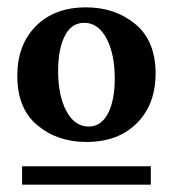

<svg xmlns="http://www.w3.org/2000/svg" viewBox="-20 -736 468 522"><path d="M390 -284V-234H40V-284ZM214 -716Q293 -716 348 -670.5Q403 -625 403 -536Q403 -452 352 -401Q301 -350 215 -350Q136 -350 81.5 -395.5Q27 -441 27 -530Q27 -614 77.5 -665Q128 -716 214 -716ZM221 -392Q255 -392 273.5 -427.5Q292 -463 292 -523Q292 -589 269.5 -631.5Q247 -674 209 -674Q174 -674 156 -638Q138 -602 138 -543Q138 -476 160.5 -434Q183 -392 221 -392Z"/></svg>

Font: Minipax
Style: Bold
Weight: 600
Designer: Raphaël Ronot, Igor Stepanchenko (Cyrillic)
Foundry: steppetype
Version: Version 1.002